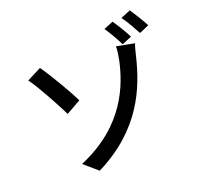

<svg xmlns="http://www.w3.org/2000/svg" viewBox="-153 -1029 1305 1257"><g transform="rotate(-20 500.0 -400.5)"><path d="M876 -860 808 -832C836 -796 866 -739 889 -698L957 -727C938 -764 901 -824 876 -860ZM745 -829 679 -802C704 -766 738 -707 757 -667L825 -696C807 -733 769 -795 745 -829ZM95 -656C146 -587 223 -442 263 -362L365 -420C331 -489 243 -640 195 -707ZM239 -22 333 59C664 -106 763 -362 811 -559C815 -575 824 -615 835 -646L711 -670C712 -649 706 -608 699 -573C667 -429 583 -166 239 -22Z"/></g></svg>

Font: Spoqa Han Sans Neo Medium
Style: Regular
Weight: 500
Designer: [Spoqa Han Sans Neo] Dong-huui Kim  Younghwa Kang  Yujin Lee  [Noto Sans] Ryoko NISHIZUKA  (kana & ideographs); Paul D. 
Foundry: Spoqa (http://www.spoqa-han-sans.com)
Version: Version 1.000